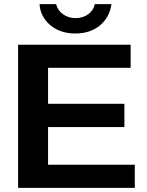

<svg xmlns="http://www.w3.org/2000/svg" viewBox="-20 -903 707 923"><path d="M628 0H67V-688H608V-577H211V-404H578V-292H211V-111H628ZM223 -781Q174 -822 170 -883H250Q257 -853 283 -834.5Q309 -816 343 -816Q378 -816 403.5 -834Q429 -852 436 -883H516Q506 -818 459.5 -780Q413 -742 342 -742Q271 -742 223 -781Z"/></svg>

Font: Libra Sans
Style: Bold
Weight: 700
Foundry: Context Ltd
Version: Version 1.000